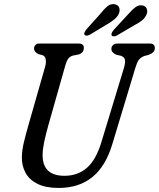

<svg xmlns="http://www.w3.org/2000/svg" viewBox="-20 -915 784 948"><path d="M481 -214.5 592.5 -581.5Q599 -604 597.2 -618.2Q595.5 -632.5 577.5 -639.5L554.5 -644.5Q529.5 -656 530 -674Q530 -685 538 -692.5Q546 -700 562 -700H720Q744.5 -700 744.5 -677.5Q744.5 -655 713.5 -644L694 -639Q674.5 -632 665.2 -619Q656 -606 648 -579L535.5 -206.5Q502.5 -94.5 436.2 -40.8Q370 13 270 13Q205 13 164.5 -7.5Q124 -28 105.5 -62.8Q87 -97.5 88 -140Q88.5 -174 98.5 -215Q108.5 -256 119.5 -294L203.5 -588Q208.5 -608 205.5 -623Q202.5 -638 190 -642.5L169 -648Q147.5 -659.5 148 -676.5Q148.5 -686 155.2 -693Q162 -700 174 -700H368Q394.5 -700 394 -678Q394 -668 388.5 -659.5Q383 -651 368 -646L340 -640.5Q324 -636 316 -624Q308 -612 302.5 -592L218 -294Q206 -250.5 198.5 -215.8Q191 -181 190.5 -153Q188 -47 298.5 -47Q364 -47 409.2 -86.5Q454.5 -126 481 -214.5ZM473 -844Q493 -869.5 510.5 -884Q528 -898.5 548.5 -893.5Q564 -890 568.8 -876.2Q573.5 -862.5 566 -845.5Q558.5 -831 544.8 -819.5Q531 -808 510.5 -796L424 -744Q416 -739.5 408.8 -739Q401.5 -738.5 397.5 -743Q394.5 -749 397.8 -755.8Q401 -762.5 407 -770.5ZM609.5 -841Q630.5 -865.5 648.5 -879.2Q666.5 -893 686.5 -887.5Q701 -883.5 705.5 -869.2Q710 -855 701 -838Q693 -823 678.8 -812.2Q664.5 -801.5 643.5 -790.5L557.5 -740Q549.5 -735.5 542.2 -735.5Q535 -735.5 531.5 -740.5Q528.5 -746 532 -753Q535.5 -760 541.5 -767.5Z"/></svg>

Font: Fraunces 144pt SuperSoft
Style: Italic
Weight: 400
Italic angle: -16°
Version: Version 1.000;[b76b70a41]